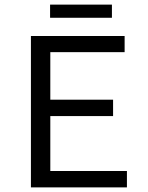

<svg xmlns="http://www.w3.org/2000/svg" viewBox="-20 -812 640 832"><path d="M114 0V-656H520V-586H198V-380H470V-309H198V-71H530V0ZM197 -735V-792H465V-735Z"/></svg>

Font: SauceCodePro NFM
Style: Regular
Weight: 400
Monospace: yes
Designer: Paul D. Hunt, Teo Tuominen
Foundry: Adobe
Version: Version 2.042;hotconv 1.1.0;makeotfexe 2.6.0;Nerd Fonts 3.3.